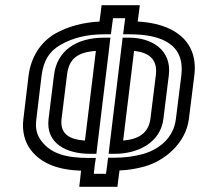

<svg xmlns="http://www.w3.org/2000/svg" viewBox="-20 -694 770 739"><path d="M435 0 440 -38C474 -39 508 -45 539 -54C612 -75 695 -141 707 -236L728 -404C745 -544 638 -605 510 -611L515 -649L518 -674H493H396H371L368 -649L363 -611C300 -608 241 -592 193 -565C136 -532 99 -474 90 -403L70 -236C64 -190 75 -146 100 -115C141 -63 206 -40 292 -37L288 0L285 25H310H407H432L435 0ZM388 -25H341L345 -61L349 -86H324C232 -86 178 -103 141 -149C122 -173 115 -198 120 -236L140 -403C148 -462 170 -497 214 -522C262 -549 315 -562 382 -562H407L410 -587L415 -624H462L457 -587L454 -562H479C606 -562 692 -521 678 -404L657 -236C648 -163 593 -119 530 -101C496 -92 461 -87 421 -87H396L393 -62L388 -25ZM238 -406C245 -466 276 -493 349 -498L307 -153C245 -157 210 -180 217 -237L238 -406ZM188 -406 167 -237C155 -141 237 -102 326 -102H351L354 -127L402 -524L405 -549H380C272 -549 199 -497 188 -406ZM454 -153 496 -498C555 -492 587 -464 580 -406L559 -237C552 -182 514 -158 454 -153ZM423 -102C509 -102 598 -144 609 -237L630 -406C641 -501 565 -549 477 -549H452L449 -524L401 -127L398 -102H423Z"/></svg>

Font: Gamestation Text Outline
Style: Italic
Weight: 400
Designer: Jonas Hecksher
Foundry: Jonas Hecksher, Playtypeª, e-types AS
Version: Version 1.003